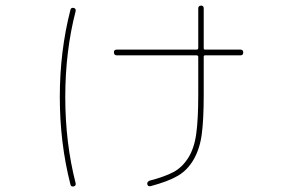

<svg xmlns="http://www.w3.org/2000/svg" viewBox="-20 -628 1040 688"><path d="M684.6 -429.7H398.4Q388.7 -429.7 388.2 -439.9Q387.7 -450.2 398.4 -450.2H684.6Q689.5 -450.2 690.4 -455.1V-597.7Q690.4 -607.4 700.2 -607.9Q710 -608.4 710 -597.7V-455.1Q710 -450.2 714.8 -450.2H841.8Q851.6 -450.2 851.6 -439.9Q851.6 -429.7 841.8 -429.7H714.8Q710 -429.7 710 -424.8V-288.1Q710 -200.2 703.1 -147.9Q696.3 -95.7 674.3 -57.1Q652.3 -18.6 617.2 2Q582 22.5 519.5 39.1Q509.8 41 507.8 32.2Q505.9 24.4 515.6 19.5Q571.3 4.9 602.1 -11.7Q632.8 -28.3 654.3 -62Q675.8 -95.7 683.1 -147.9Q690.4 -200.2 690.4 -288.1V-424.8Q689.5 -429.7 684.6 -429.7ZM244.1 40Q234.4 42 232.4 33.2Q194.3 -116.2 194.3 -280.3Q194.3 -444.3 232.4 -592.8Q234.4 -601.6 244.1 -599.6Q252.9 -597.7 251 -587.9Q213.9 -444.3 213.9 -280.3Q213.9 -116.2 251 28.3Q252.9 38.1 244.1 40Z"/></svg>

Font: Rounded-X Mgen+ 1mn thin
Style: Regular
Weight: 100
Designer: [Source Han Sans]
Ryoko NISHIZUKA  (kana & ideographs); Paul D. Hunt (Latin, Greek & Cyrillic); Wenlong ZHANG  (bopomofo
Version: Version 1.059.20150602